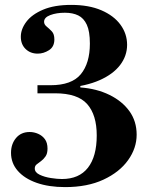

<svg xmlns="http://www.w3.org/2000/svg" viewBox="-20 -752 617 784"><path d="M246 12Q179 12 129.5 -5.5Q80 -23 52.5 -54.5Q25 -86 25 -128Q25 -164 45.5 -188.5Q66 -213 101 -213Q119 -213 136 -205.5Q153 -198 163.5 -183.5Q174 -169 174 -145Q174 -125 166 -113.5Q158 -102 148 -94.5Q138 -87 130 -81Q122 -75 122 -64Q122 -48 142 -38.5Q162 -29 188 -25Q214 -21 233 -21Q303 -21 339 -67Q375 -113 375 -199Q375 -283 336 -327Q297 -371 205 -371L308 -395Q375 -390 427 -364.5Q479 -339 508.5 -298Q538 -257 538 -202Q538 -147 503 -98Q468 -49 402.5 -18.5Q337 12 246 12ZM133 -371V-404H308V-371ZM249 -393 186 -404Q273 -404 310 -449Q347 -494 347 -574Q347 -624 334.5 -651Q322 -678 299.5 -689Q277 -700 245 -700Q211 -700 185.5 -690.5Q160 -681 160 -663Q160 -652 170.5 -643.5Q181 -635 191.5 -624Q202 -613 202 -591Q202 -561 180 -547Q158 -533 134 -533Q104 -533 84.5 -552Q65 -571 65 -602Q65 -633 87.5 -663Q110 -693 156 -712.5Q202 -732 271 -732Q343 -732 394 -710Q445 -688 472 -651Q499 -614 499 -569Q499 -524 470.5 -486.5Q442 -449 386.5 -424.5Q331 -400 249 -393Z"/></svg>

Font: Libre Bodoni Medium
Style: Regular
Weight: 500
Designer: Pablo Impallari, Rodrigo Fuenzalida
Foundry: Impallari Type
Version: Version 2.005;gftools[0.9.23]